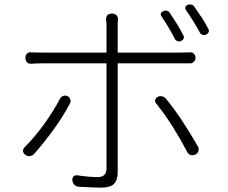

<svg xmlns="http://www.w3.org/2000/svg" viewBox="-20 -822 1040 876"><path d="M725 -771Q733 -775 741.5 -773Q750 -771 754 -764Q771 -739 786.5 -714Q802 -689 816 -662Q821 -655 818 -647Q815 -639 806 -635Q798 -631 790 -634Q782 -637 778 -644Q765 -670 749.5 -696Q734 -722 717 -747Q707 -763 725 -771ZM836 -800Q844 -803 853 -801Q862 -799 866 -792Q884 -767 900.5 -742Q917 -717 930 -691Q935 -684 932 -676Q929 -668 920 -664Q912 -660 904 -663Q896 -666 892 -673Q877 -701 861.5 -726Q846 -751 829 -775Q819 -790 836 -800ZM289 -383Q298 -378 301 -368.5Q304 -359 299 -350Q267 -289 223.5 -229.5Q180 -170 136 -120Q129 -112 117.5 -110Q106 -108 96 -115Q76 -131 92 -150Q139 -197 181.5 -256Q224 -315 254 -372Q259 -381 269 -384.5Q279 -388 289 -383ZM700 -380Q709 -385 719.5 -382.5Q730 -380 737 -372Q777 -323 814.5 -265.5Q852 -208 883 -154Q888 -144 885.5 -133.5Q883 -123 872 -117H871Q861 -112 851 -114.5Q841 -117 835 -127Q806 -183 769.5 -241.5Q733 -300 693 -349Q686 -357 688 -366Q690 -375 700 -380ZM96 -559Q96 -571 103.5 -578Q111 -585 123 -583Q134 -583 143 -582.5Q152 -582 173 -582H466V-698Q466 -713 465.5 -718.5Q465 -724 464 -731Q463 -744 469.5 -752Q476 -760 489 -760H493Q505 -760 512 -752Q519 -744 518 -731Q517 -724 517 -717Q517 -710 517 -698V-582H800Q814 -582 824 -582.5Q834 -583 845 -583Q856 -585 864 -577.5Q872 -570 872 -558Q872 -547 864 -539.5Q856 -532 845 -533Q835 -533 825 -533Q815 -533 801 -533H517V-522Q517 -502 517 -463Q517 -424 517 -374.5Q517 -325 517 -273Q517 -221 517 -173Q517 -125 517 -89Q517 -53 517 -37Q517 0 500 17Q483 34 442 34Q416 34 389.5 32.5Q363 31 338 30Q327 29 319 20.5Q311 12 310 0Q309 -11 316 -17.5Q323 -24 334 -22Q360 -18 384 -16Q408 -14 426 -14Q466 -14 466 -54Q466 -70 466 -107Q466 -144 466 -193Q466 -242 466 -294Q466 -346 466 -393.5Q466 -441 466 -475.5Q466 -510 466 -522V-533H174Q153 -533 143.5 -532.5Q134 -532 123 -531Q96 -531 96 -559Z"/></svg>

Font: Chiron GoRound TC L
Style: Regular
Weight: 300
Designer: Ryoko NISHIZUKA 西塚涼子 (kana, bopomofo & ideographs); Paul D. Hunt (Latin, Greek & Cyrillic); Sandoll Communications 산돌커뮤니
Foundry: Adobe
Version: Version 1.000;hotconv 1.1.1;makeotfexe 2.6.0